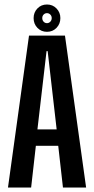

<svg xmlns="http://www.w3.org/2000/svg" viewBox="-20 -834 420 854"><path d="M15.5 0 109 -675.5H269L363 0H260L239 -185.5H139.5L118.5 0ZM146.5 -258.5H232L192 -606.5H187ZM189 -692.5Q163.5 -692.5 146.5 -710Q129.5 -727.5 129.5 -753.5Q129.5 -778.5 146.2 -796.2Q163 -814 189 -814Q214.5 -814 231.5 -796.2Q248.5 -778.5 248.5 -753.5Q248.5 -728 231.5 -710.2Q214.5 -692.5 189 -692.5ZM189 -731Q197.5 -731 203.8 -737.5Q210 -744 210 -753.5Q210 -763 203.8 -769.2Q197.5 -775.5 189 -775.5Q180 -775.5 174 -769.2Q168 -763 168 -753.5Q168 -744 174 -737.5Q180 -731 189 -731Z"/></svg>

Font: Anybody Condensed Medium
Style: Regular
Weight: 500
Width: 3
Designer: Tyler Finck
Foundry: Etcetera Type Company
Version: Version 1.010; ttfautohint (v1.8.3) -l 8 -r 50 -G 200 -x 14 